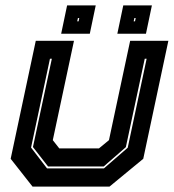

<svg xmlns="http://www.w3.org/2000/svg" viewBox="-20 -691 644 711"><path d="M100.5 0 19.5 -103 112.5 -540H254L175.5 -172L199.5 -141.5H346.5L383.5 -172L462 -540H603.5L510.5 -103L385.5 0ZM154 -67.5H365L453 -144L523 -473.5H516L446 -146L364 -74.5H158L102 -146.5L172 -473.5H165L95 -144.5ZM414.5 -566 436.5 -671H542.5L520.5 -566ZM206.5 -566 228.5 -671H334.5L312.5 -566ZM266 -612H271L273.5 -624H268.5ZM475 -612H480L482.5 -624H477.5Z"/></svg>

Font: Tourney Thin ExtraBold
Style: Italic
Weight: 800
Italic angle: -12°
Version: Version 1.015